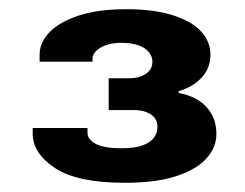

<svg xmlns="http://www.w3.org/2000/svg" viewBox="-20 -825 532 417"><path d="M251 -428Q148 -428 99.5 -460Q51 -492 51 -535V-547H170V-537Q170 -522 188 -512.5Q206 -503 243 -503Q272 -503 289 -509Q306 -515 314 -525.5Q322 -536 322 -550Q322 -562 315 -570Q308 -578 296.5 -582Q285 -586 271 -586H216V-655H260Q274 -655 285.5 -659Q297 -663 304 -671Q311 -679 311 -691Q311 -702 303.5 -711.5Q296 -721 281 -726.5Q266 -732 243 -732Q226 -732 212 -727.5Q198 -723 189.5 -715Q181 -707 181 -698V-691H66V-706Q66 -733 88 -755.5Q110 -778 152 -791.5Q194 -805 254 -805Q314 -805 355 -792Q396 -779 416.5 -757Q437 -735 437 -706Q437 -677 418 -656.5Q399 -636 368 -627V-623Q407 -616 428.5 -592.5Q450 -569 450 -534Q450 -505 428.5 -481Q407 -457 363 -442.5Q319 -428 251 -428Z"/></svg>

Font: Archivo SemiBold Expanded Black
Style: Regular
Weight: 900
Width: 7
Version: Version 2.001